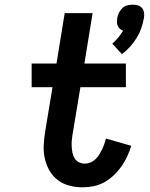

<svg xmlns="http://www.w3.org/2000/svg" viewBox="-20 -791 640 819"><path d="M500 -560 459 -605Q473 -617 484.5 -631Q496 -645 505 -660Q497 -663 491 -668.5Q485 -674 482 -681Q479 -688 479 -697Q479 -706 480 -714Q482 -726 487.5 -737Q493 -748 502 -756.5Q511 -765 522.5 -768Q534 -771 546 -771Q558 -771 568.5 -768Q579 -765 586 -756.5Q593 -748 594.5 -737Q596 -726 594 -714Q590 -692 582.5 -670.5Q575 -649 563 -629.5Q551 -610 535 -592Q519 -574 500 -560ZM334 8Q304 8 276.5 1Q249 -6 227 -22.5Q205 -39 191 -63.5Q177 -88 171 -115.5Q165 -143 166.5 -172.5Q168 -202 173 -232L204 -419H115V-520H221L256 -735H375L340 -520H517V-419H323L289 -215Q287 -202 286 -189Q285 -176 286 -163Q287 -150 289.5 -137.5Q292 -125 299 -114.5Q306 -104 317.5 -98.5Q329 -93 342 -93Q354 -93 366 -98Q378 -103 387.5 -112Q397 -121 403.5 -132Q410 -143 415.5 -154Q421 -165 425 -177Q429 -189 432 -200L540 -169Q533 -146 522.5 -123.5Q512 -101 498 -81Q484 -61 465.5 -43.5Q447 -26 425.5 -14Q404 -2 380.5 3Q357 8 334 8Z"/></svg>

Font: Iosevka Extended
Style: Bold Italic
Weight: 700
Width: 7
Italic angle: -9°
Monospace: yes
Designer: Belleve Invis
Foundry: Belleve Invis
Version: Version 32.5.0; ttfautohint (v1.8.4)